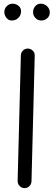

<svg xmlns="http://www.w3.org/2000/svg" viewBox="-20 -958 283 1015"><path d="M109.4 36.6Q94.2 36.1 83.7 25.1Q73.2 14.2 73.2 -1L90.3 -665.5Q90.8 -680.7 101.8 -691.2Q112.8 -701.7 127.9 -701.2Q143.1 -700.7 153.6 -689.9Q164.1 -679.2 163.6 -664.1L146.5 0.5Q146 15.6 135.3 26.1Q124.5 36.6 109.4 36.6ZM243.2 -892.6Q243.2 -873 229.5 -861.3Q215.8 -849.6 198.7 -849.6Q179.2 -849.6 167 -863.3Q154.8 -877 154.8 -892.1Q154.8 -912.1 166.3 -925.3Q177.7 -938.5 194.8 -938.5Q215.3 -938.5 229.2 -924.8Q243.2 -911.1 243.2 -892.6ZM91.3 -898.9Q91.3 -877.9 77.4 -863.8Q63.5 -849.6 42 -849.6Q24.9 -849.6 13.9 -863.8Q2.9 -877.9 2.9 -894Q2.9 -912.6 15.9 -925.5Q28.8 -938.5 46.9 -938.5Q64 -938.5 77.6 -927.5Q91.3 -916.5 91.3 -898.9Z"/></svg>

Font: Mikhak Regular
Style: Regular
Weight: 400
Designer: Amin Abedi
Version: Version 3.3